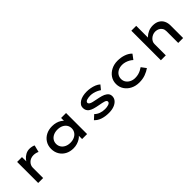

<svg xmlns="http://www.w3.org/2000/svg" viewBox="289 -2065 3400 3400"><g transform="rotate(-45 1989.0 -365.0)"><path d="M176 0V-527H297L299 -340L267 -354Q283 -405 317 -447Q351 -489 397 -513.5Q443 -538 493 -538Q524 -538 553.5 -531.5Q583 -525 602 -514L569 -383Q550 -395 521 -401.5Q492 -408 466 -408Q428 -408 397 -395.5Q366 -383 344.5 -361.5Q323 -340 311.5 -314Q300 -288 300 -259V0Z M1054 10Q967 10 902 -25.5Q837 -61 800.5 -123Q764 -185 764 -264Q764 -344 802 -406Q840 -468 906.5 -503Q973 -538 1060 -538Q1112 -538 1156.5 -525.5Q1201 -513 1234 -491.5Q1267 -470 1287 -445Q1307 -420 1309 -395H1277V-527H1401V0H1276V-140L1302 -135Q1300 -110 1279 -84.5Q1258 -59 1224 -38Q1190 -17 1146.5 -3.5Q1103 10 1054 10ZM1085 -99Q1143 -99 1187.5 -120.5Q1232 -142 1256.5 -179.5Q1281 -217 1281 -264Q1281 -312 1256.5 -349Q1232 -386 1187.5 -407Q1143 -428 1085 -428Q1027 -428 982.5 -407Q938 -386 913.5 -349Q889 -312 889 -264Q889 -217 913.5 -179.5Q938 -142 982.5 -120.5Q1027 -99 1085 -99Z M1941 10Q1852 10 1779.5 -13.5Q1707 -37 1660 -88L1740 -161Q1776 -125 1827 -106Q1878 -87 1940 -87Q1962 -87 1984 -90Q2006 -93 2026 -99.5Q2046 -106 2058 -117.5Q2070 -129 2070 -145Q2070 -173 2028 -187Q2007 -194 1976.5 -200.5Q1946 -207 1911 -213Q1850 -224 1803 -238Q1756 -252 1724 -275Q1700 -293 1687 -319.5Q1674 -346 1674 -381Q1674 -418 1694 -446.5Q1714 -475 1748 -496Q1782 -517 1828 -527.5Q1874 -538 1927 -538Q1973 -538 2021.5 -529Q2070 -520 2114 -502Q2158 -484 2189 -455L2124 -376Q2099 -394 2065.5 -409.5Q2032 -425 1995 -434Q1958 -443 1923 -443Q1901 -443 1878.5 -440Q1856 -437 1837 -431Q1818 -425 1806.5 -414Q1795 -403 1795 -387Q1795 -377 1801.5 -368Q1808 -359 1819 -352Q1838 -340 1873 -331.5Q1908 -323 1951 -315Q2012 -304 2060.5 -290Q2109 -276 2141 -253Q2166 -236 2179 -213.5Q2192 -191 2192 -160Q2192 -107 2158.5 -69Q2125 -31 2069 -10.5Q2013 10 1941 10Z M2703 10Q2613 10 2542 -26Q2471 -62 2430 -124Q2389 -186 2389 -264Q2389 -343 2430 -404.5Q2471 -466 2541.5 -502Q2612 -538 2700 -538Q2786 -538 2859 -512Q2932 -486 2976 -439L2907 -347Q2884 -370 2851 -388.5Q2818 -407 2780.5 -418Q2743 -429 2706 -429Q2649 -429 2606 -407.5Q2563 -386 2539 -349Q2515 -312 2515 -264Q2515 -216 2540.5 -179Q2566 -142 2609.5 -120.5Q2653 -99 2707 -99Q2752 -99 2788.5 -109Q2825 -119 2854.5 -134.5Q2884 -150 2909 -167L2976 -77Q2926 -41 2857 -15.5Q2788 10 2703 10Z M3249 0V-740H3371V-390L3334 -382Q3346 -422 3381.5 -457Q3417 -492 3469 -515Q3521 -538 3582 -538Q3656 -538 3706 -509Q3756 -480 3781 -429.5Q3806 -379 3806 -315V0H3683V-294Q3683 -336 3664 -366.5Q3645 -397 3613 -413.5Q3581 -430 3539 -431Q3502 -431 3471.5 -417.5Q3441 -404 3418.5 -383Q3396 -362 3384 -336.5Q3372 -311 3372 -285V0H3311Q3283 0 3267.5 0Q3252 0 3249 0Z"/></g></svg>

Font: Lexend Peta Medium
Style: Regular
Weight: 500
Designer: Bonnie Shaver-Troup, Thomas Jockin
Foundry: Lexend
Version: Version 1.007